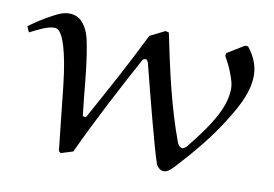

<svg xmlns="http://www.w3.org/2000/svg" viewBox="-71 -560 942 659"><g transform="rotate(10 399.5 -230.5)"><path d="M675 -416C686 -397 696 -377 703 -356C708 -342 713 -327 713 -312C713 -279 702 -247 687 -218C663 -172 631 -131 599 -91C596 -87 588 -81 584 -81C576 -81 569 -89 566 -96C522 -214 495 -338 469 -464L457 -467L405 -441C353 -335 296 -231 239 -128L228 -130C218 -211 214 -293 199 -373C194 -401 187 -428 167 -450C155 -463 139 -469 121 -469C102 -469 85 -461 68 -452C39 -437 13 -420 -13 -401L-4 -381C23 -395 56 -412 79 -412C87 -412 90 -410 96 -405C109 -393 130 -348 144 -222L168 2L175 8L217 -5C272 -124 340 -252 396 -355C397 -358 403 -360 407 -360C412 -360 414 -354 416 -350C445 -236 490 -61 507 -13C510 -4 522 8 533 8C547 8 558 -3 568 -13C626 -76 682 -142 726 -216C755 -263 782 -314 782 -369C782 -404 768 -435 747 -462C745 -465 742 -465 739 -465C736 -465 734 -465 733 -464L676 -429C674 -428 674 -425 674 -422C674 -420 674 -418 675 -416Z"/></g></svg>

Font: Neo Euler
Style: Euler
Weight: 500
Designer: Hermann Zapf
Version: Version 000.002